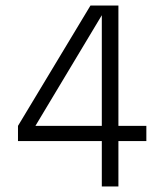

<svg xmlns="http://www.w3.org/2000/svg" viewBox="-20 -674 574 694"><path d="M108 -219H348V-619ZM408 0H348V-164H45V-219L307 -654H408V-219H509V-164H408Z"/></svg>

Font: Hind Siliguri Light
Style: Regular
Weight: 300
Designer: Jyotish Sonowal
Foundry: Indian Type Foundry
Version: Version 1.001;PS 1.0;hotconv 1.0.86;makeotf.lib2.5.63406; tt